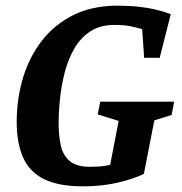

<svg xmlns="http://www.w3.org/2000/svg" viewBox="-20 -648 642 678"><path d="M273 10Q188 10 136.5 -15Q85 -40 62 -91Q39 -142 39 -218Q39 -300 61.5 -374Q84 -448 128.5 -505Q173 -562 239.5 -595Q306 -628 395 -628Q436 -628 471 -624Q506 -620 534.5 -613Q563 -606 583 -598L544 -444H489L482 -545Q466 -550 442.5 -555Q419 -560 383 -560Q334 -560 299.5 -537.5Q265 -515 243 -477.5Q221 -440 209 -394Q197 -348 192 -300.5Q187 -253 187 -211Q187 -170 194.5 -135Q202 -100 226 -79.5Q250 -59 298 -59Q311 -59 330 -60Q349 -61 369 -66L399 -221L325 -244L334 -289H595L586 -242L525 -223L488 -34Q454 -17 397.5 -3.5Q341 10 273 10Z"/></svg>

Font: Manuale
Style: Bold Italic
Weight: 700
Italic angle: -11°
Version: Version 1.002